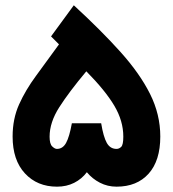

<svg xmlns="http://www.w3.org/2000/svg" viewBox="-20 -700 648 720"><path d="M256.8 -680.2Q359.4 -585.9 431.9 -505.1Q504.4 -424.3 542.7 -347.7Q581.1 -271 581.1 -188Q581.1 -97.7 537.4 -48.8Q493.7 0 417 0Q383.3 0 354.5 -14.9Q325.7 -29.8 305.7 -54.2Q286.6 -28.8 258.1 -14.4Q229.5 0 193.8 0Q119.6 0 73.5 -49.8Q27.3 -99.6 27.3 -188Q27.3 -254.4 51.5 -308.3Q75.7 -362.3 115.2 -415.8Q154.8 -469.2 201.2 -533.7L171.4 -563.5ZM193.4 -141.6Q215.3 -141.6 227.8 -164.1Q240.2 -186.5 249.5 -237.8H359.4Q367.7 -187 380.4 -164.3Q393.1 -141.6 417 -141.6Q426.8 -141.6 434.6 -149.4Q442.4 -157.2 442.4 -187.5Q442.4 -246.6 408.7 -303.5Q375 -360.4 303.7 -432.6Q238.8 -355 202.4 -298.1Q166 -241.2 166 -187.5Q166 -160.2 175.8 -150.9Q185.5 -141.6 193.4 -141.6Z"/></svg>

Font: Vazir Black WOL
Style: Black-WOL
Weight: 900
Designer: Saber Rastikerdar
Foundry: Saber Rastikerdar
Version: Version 30.0.0